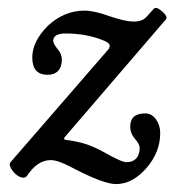

<svg xmlns="http://www.w3.org/2000/svg" viewBox="-20 -443 443 488"><path d="M274.9 24.9Q242.7 24.9 161.1 -18.1Q127 -36.1 108.9 -36.1Q74.7 -36.1 47.9 4.9Q41 11.7 29.8 6.3Q18.6 1 10 -11.7Q1.5 -24.4 6.8 -30.8L254.9 -316.9Q258.8 -320.8 258.8 -327.1Q258.8 -333 246.1 -338.9Q201.7 -357.9 147 -357.9Q115.2 -357.9 115.2 -338.9Q115.2 -332.5 126 -318.8Q137.2 -306.2 137.2 -291Q137.2 -272.9 127.7 -262.9Q118.2 -252.9 101.1 -252.9Q62 -252.9 62 -296.9Q62 -337.9 102.1 -377.9Q143.6 -416 194.8 -416Q219.7 -416 261.2 -400.9Q298.8 -388.2 319.8 -388.2Q341.8 -388.2 352.1 -399.9L371.1 -420.9Q377 -427.2 392.1 -414.1Q407.2 -400.9 401.9 -394L143.1 -92.8L144 -87.9Q172.4 -84.5 194.1 -78.1Q215.8 -71.8 246.1 -55.2Q288.6 -30.8 301.8 -30.8Q317.4 -30.8 326.2 -40.3Q335 -49.8 335 -66.9Q335 -76.7 323.2 -89.8Q311 -104 311 -121.1Q311 -154.8 349.1 -154.8Q365.7 -154.8 376.5 -139.6Q387.2 -124.5 387.2 -105Q387.2 -55.7 351.8 -15.4Q316.4 24.9 274.9 24.9Z"/></svg>

Font: Junicode SmCond Medium
Style: Italic
Weight: 500
Width: 4
Italic angle: -11°
Designer: Peter S. Baker
Version: Version 2.206